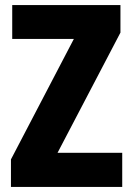

<svg xmlns="http://www.w3.org/2000/svg" viewBox="-20 -734 521 754"><path d="M460 0H23V-108L270 -581H28V-714H453V-606L206 -134H460Z"/></svg>

Font: Noto Sans Display Condensed ExtraBold
Style: Regular
Weight: 800
Width: 3
Designer: Monotype Design Team
Foundry: Monotype Imaging Inc.
Version: Version 2.003